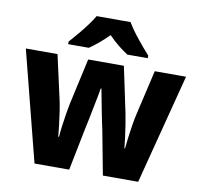

<svg xmlns="http://www.w3.org/2000/svg" viewBox="-83 -854 984 943"><g transform="rotate(10 408.5 -383.0)"><path d="M449 -217Q445 -234 439.5 -261.5Q434 -289 428 -319.5Q422 -350 417 -377Q412 -404 409 -419H405Q403 -403 397.5 -375.5Q392 -348 386 -317.5Q380 -287 374.5 -259.5Q369 -232 365 -215L322 0H149L9 -549H167L215 -334Q221 -308 226 -274.5Q231 -241 235 -207.5Q239 -174 241 -150H245Q246 -173 250.5 -205.5Q255 -238 260 -269.5Q265 -301 269 -319L320 -549H498L547 -317Q551 -296 556 -265Q561 -234 565 -202.5Q569 -171 571 -150H574Q576 -172 580 -204.5Q584 -237 589.5 -270.5Q595 -304 601 -329L652 -549H808L666 0H490ZM493 -766Q513 -732 546 -691Q579 -650 607 -619V-606H505Q482 -621 457 -641Q432 -661 408 -686Q383 -661 359 -641Q335 -621 313 -606H210V-619Q227 -638 249 -664Q271 -690 291.5 -717.5Q312 -745 324 -766Z"/></g></svg>

Font: Noto Sans Sinhala SemiCondensed ExtraBold
Style: Regular
Weight: 800
Width: 4
Designer: Jelle Bosma - Monotype Design Team
Foundry: Monotype Imaging Inc.
Version: Version 2.006; ttfautohint (v1.8.4.7-5d5b)